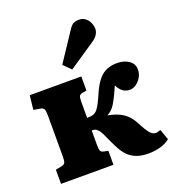

<svg xmlns="http://www.w3.org/2000/svg" viewBox="-146 -935 972 1060"><g transform="rotate(-20 339.5 -405.0)"><path d="M547 8Q508 8 479.5 -2Q451 -12 430 -32Q409 -52 393 -83Q378 -111 367 -135.5Q356 -160 347 -179Q338 -198 328 -206Q320 -215 313 -217Q306 -219 294 -219V-131Q294 -109 298 -99.5Q302 -90 318 -87L342 -82V0H34V-83L69 -90Q85 -93 90 -102.5Q95 -112 95 -138V-382Q95 -408 89.5 -417.5Q84 -427 70 -429L30 -436L39 -519H342V-436L318 -432Q302 -429 298 -419.5Q294 -410 294 -388V-293Q308 -293 319.5 -294.5Q331 -296 342 -303Q350 -308 358.5 -319.5Q367 -331 377.5 -351.5Q388 -372 402 -405Q422 -449 444 -474.5Q466 -500 492.5 -510.5Q519 -521 551 -521Q593 -521 621 -501.5Q649 -482 649 -448Q649 -425 637.5 -404.5Q626 -384 607.5 -371Q589 -358 570 -358Q546 -358 529 -370.5Q512 -383 499 -409Q493 -396 487 -382.5Q481 -369 475 -356.5Q469 -344 462 -332Q453 -313 440 -297Q427 -281 406 -269V-267Q439 -261 465.5 -249.5Q492 -238 512.5 -218.5Q533 -199 549 -168Q574 -120 589.5 -102.5Q605 -85 622 -85Q629 -85 635.5 -87Q642 -89 651 -92L673 -30Q652 -12 618.5 -2Q585 8 547 8ZM308 -572 265 -615 378 -785Q392 -806 405 -812Q418 -818 434 -818Q460 -818 475.5 -804.5Q491 -791 498 -773Q505 -755 505 -741Q505 -725 495.5 -708.5Q486 -692 465 -678Z"/></g></svg>

Font: Literata ExtraBold
Style: Regular
Weight: 800
Designer: Latin by Veronika Burian and Jose Scaglione. Greek by Irene Vlachou. Cyrillic by Vera Evstafieva.
Foundry: TypeTogether
Version: Version 3.103;gftools[0.9.29]